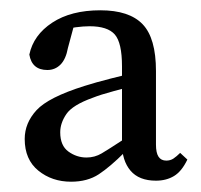

<svg xmlns="http://www.w3.org/2000/svg" viewBox="-20 -770 391 373"><path d="M283 -489Q283 -473 288 -465.5Q293 -458 303 -458Q311 -458 317 -462Q323 -466 330 -473L344 -460Q333 -437 318 -428Q303 -419 283 -419Q250 -419 233.5 -438.5Q217 -458 217 -491V-641Q217 -687 203 -703Q189 -719 154 -719Q142 -719 127 -717Q112 -715 92 -708L126 -729L112 -677Q108 -655 97.5 -644.5Q87 -634 72 -634Q42 -634 37 -664Q45 -702 81.5 -726Q118 -750 175 -750Q231 -750 257 -723Q283 -696 283 -632ZM97 -513Q97 -487 113 -475.5Q129 -464 148 -464Q164 -464 177.5 -472Q191 -480 220 -499L235 -509L244 -498L222 -474Q194 -446 172 -431.5Q150 -417 118 -417Q81 -417 54.5 -438.5Q28 -460 28 -500Q28 -531 51 -556Q74 -581 144 -603Q166 -610 195.5 -617.5Q225 -625 250 -631V-606Q227 -600 201 -593Q175 -586 160 -580Q121 -566 109 -548.5Q97 -531 97 -513Z"/></svg>

Font: Adobe Variable Font Prototype
Style: Regular
Weight: 389
Designer: Frank Grießhammer
Foundry: Adobe
Version: Version 1.004;hotconv 1.0.113;makeotfexe 2.5.65598